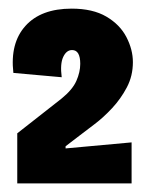

<svg xmlns="http://www.w3.org/2000/svg" viewBox="-20 -695 342 445"><path d="M20 -270V-386L122 -466Q148 -487 157 -507.5Q166 -528 166 -547Q166 -579 147 -579Q134 -579 126.5 -563Q119 -547 123 -516L11 -526Q3 -595 39 -635Q75 -675 146 -675Q195 -675 226.5 -656.5Q258 -638 273 -609Q288 -580 288 -551Q288 -519 274 -492.5Q260 -466 240 -444.5Q220 -423 199.5 -407.5Q179 -392 166 -382L132 -356V-351L285 -365V-270Z"/></svg>

Font: Bricolage Grotesque 96pt Condensed Bricolage Grotesque 48pt Condensed Regular
Style: Bold
Weight: 700
Width: 3
Designer: Mathieu Triay
Foundry: Atelier Triay
Version: Version 1.001; ttfautohint (v1.8.4.7-5d5b);gftools[0.9.33.de